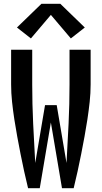

<svg xmlns="http://www.w3.org/2000/svg" viewBox="-20 -999 540 1019"><path d="M129 0Q118 -45 108 -90.5Q98 -136 89 -182Q80 -228 71.5 -274Q63 -320 56 -366Q49 -412 44 -458.5Q39 -505 39 -551V-735H151V-551Q151 -447 156 -343Q161 -239 167 -134L219 -441H281L333 -134Q339 -239 344 -343Q349 -447 349 -551V-735H461V-551Q461 -505 456 -458.5Q451 -412 444 -366Q437 -320 428.5 -274Q420 -228 411 -182Q402 -136 392 -90.5Q382 -45 371 0H309L250 -349L191 0ZM144 -795 70 -853 200 -979H300L430 -853L356 -795L250 -920Z"/></svg>

Font: Zed Mono
Style: Bold
Weight: 700
Monospace: yes
Designer: Belleve Invis
Foundry: Belleve Invis
Version: Version 1.0.0; ttfautohint (v1.8.4)